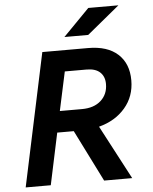

<svg xmlns="http://www.w3.org/2000/svg" viewBox="-61 -979 818 1029"><g transform="rotate(-5 348.0 -464.5)"><path d="M35 0 187 -715H433Q537 -715 593 -664Q649 -613 649 -523Q649 -436 596 -374.5Q543 -313 455 -290L608 0H457L318 -278H229L170 0ZM415 -601H298L253 -392H372Q437 -392 474.5 -426Q512 -460 512 -515Q512 -555 487.5 -578Q463 -601 415 -601ZM312 -785 453 -929H615L440 -785Z"/></g></svg>

Font: Wix Madefor Text
Style: Bold Italic
Weight: 700
Italic angle: -12°
Designer: Dalton Maag Ltd
Foundry: Dalton Maag Ltd
Version: Version 3.100